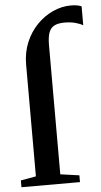

<svg xmlns="http://www.w3.org/2000/svg" viewBox="-57 -866 476 902"><g transform="rotate(-5 181.0 -415.0)"><path d="M7 0V-32L79 -45V-572.5Q79 -629 98.8 -676.2Q118.5 -723.5 152 -758Q185.5 -792.5 227.2 -811.5Q269 -830.5 312.5 -830.5Q331.5 -830.5 343.8 -827.8Q356 -825 362.5 -822V-732.5Q350 -740.5 327.2 -746.8Q304.5 -753 276 -753Q246.5 -753 228.5 -744.2Q210.5 -735.5 202.2 -713.8Q194 -692 194 -652.5V-44.5L283 -32V0Z"/></g></svg>

Font: Merriweather 96pt SemiBold
Style: Regular
Weight: 600
Version: Version 2.100